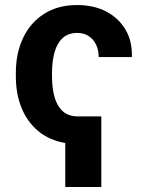

<svg xmlns="http://www.w3.org/2000/svg" viewBox="-20 -558 560 757"><path d="M237.3 179.2V5.9Q174.8 -4.9 131.3 -40.8Q87.9 -76.7 65.2 -132.1Q42.5 -187.5 42.5 -256.3V-271Q42.5 -348.1 71 -408.4Q99.6 -468.8 153.8 -503.4Q208 -538.1 284.2 -538.1Q349.6 -538.1 398.4 -512.7Q447.3 -487.3 474.4 -441.9Q501.5 -396.5 500 -335.9L499 -333H369.1Q369.1 -359.9 359.1 -381.3Q349.1 -402.8 330.1 -415.5Q311 -428.2 284.2 -428.2Q249 -428.2 227.1 -408Q205.1 -387.7 195.1 -352.1Q185.1 -316.4 185.1 -271V-256.3Q185.1 -210 195.3 -174.3Q205.6 -138.7 228 -118.9Q250.5 -99.1 287.1 -99.1H379.4V179.2Z"/></svg>

Font: Robotiche
Style: Bold
Weight: 700
Designer: Google
Version: Version 2.001